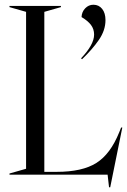

<svg xmlns="http://www.w3.org/2000/svg" viewBox="-20 -737 536 810"><path d="M434 0H20V-5L90 -25V-687L20 -707V-712H237V-707L167 -687V-12H219Q327 -12 386.5 -49.5Q446 -87 483 -179L491 -199H496L445 53H440ZM377 -591Q377 -614 364 -631.5Q351 -649 324 -665Q325 -687 339.5 -702Q354 -717 374 -717Q397 -717 411 -699.5Q425 -682 425 -652Q425 -609 397 -568.5Q369 -528 326 -487L322 -491Q377 -549 377 -591Z"/></svg>

Font: Nyght Serif Light
Style: Regular
Weight: 300
Designer: Maksym Kobuzan
Version: Version 0.410